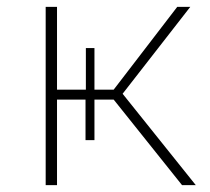

<svg xmlns="http://www.w3.org/2000/svg" viewBox="-20 -539 612 559"><path d="M510 0H550L337 -266L534 -519H496L311 -278H255V-399H230V-278H146V-519H113V0H146V-249H229V-131H255V-249H311Z"/></svg>

Font: Chess Sans ExtraLight
Style: Regular
Weight: 275
Designer: Wolf Bōese
Foundry: Wolf Bōese
Version: Version 7.223;Glyphs 3.3 (3306)